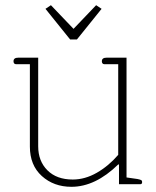

<svg xmlns="http://www.w3.org/2000/svg" viewBox="-20 -709 602 739"><path d="M155 -675 176 -689 263 -598 350 -689 371 -675 276 -557H250ZM95 -145V-462H41Q37 -462 34.5 -465Q32 -468 32 -473Q32 -487 50 -487H127V-146Q127 -89 162.5 -53.5Q198 -18 260 -18Q307 -18 352.5 -44Q398 -70 435 -113V-462H381Q377 -462 374.5 -465Q372 -468 372 -473Q372 -487 390 -487H467V-26L509 -20Q519 -18 523 -16Q527 -14 527 -8Q527 0 520 0H438V-76H435Q347 10 255 10Q187 10 141 -31.5Q95 -73 95 -145Z"/></svg>

Font: Maitree ExtraLight
Style: Regular
Weight: 250
Designer: CadsonDemak Team
Foundry: CadsonDemak
Version: Version 1.002